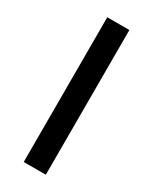

<svg xmlns="http://www.w3.org/2000/svg" viewBox="-151 -591 505 632"><g transform="rotate(30 101.0 -275.0)"><path d="M59 0V-550H143V0Z"/></g></svg>

Font: Frank Ruhl Libre
Style: Bold
Weight: 700
Designer: Yanek Iontef
Foundry: Fontef
Version: Version 6.004